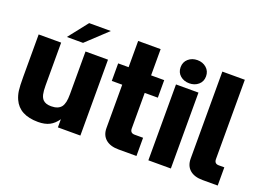

<svg xmlns="http://www.w3.org/2000/svg" viewBox="-112 -1057 1842 1348"><g transform="rotate(20 809.0 -383.5)"><path d="M73 -86Q60 -115 55.5 -147.5Q51 -180 51 -250V-567H219V-248Q219 -206 224.5 -182Q230 -158 243 -144Q263 -123 305 -123Q357 -123 380 -152Q391 -167 396 -189.5Q401 -212 401 -248V-567H569V0H401V-61Q375 -23 341 -5.5Q307 12 256 12Q117 12 73 -86ZM364 -618H243L357 -763H519Z M854 0Q792 0 757.5 -29.5Q723 -59 723 -113V-436H645V-567H723V-763H891V-567H989V-436H891V-170Q891 -136 925 -136H988V0Z M1245 0H1077V-567H1245ZM1066 -692Q1066 -731 1093.5 -755Q1121 -779 1161 -779Q1201 -779 1228.5 -755Q1256 -731 1256 -692Q1256 -653 1228.5 -629.5Q1201 -606 1161 -606Q1121 -606 1093.5 -629.5Q1066 -653 1066 -692Z M1482 0Q1420 0 1386 -29.5Q1352 -59 1352 -113V-763H1520V-171Q1520 -136 1553 -136H1595V0Z"/></g></svg>

Font: Open Sauce One Black
Style: Regular
Weight: 900
Designer: Alfredo Marco Pradil
Foundry: Creative Sauce Fz LLC
Version: Version 1.477